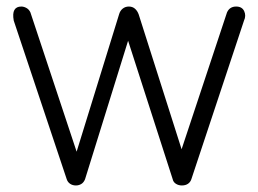

<svg xmlns="http://www.w3.org/2000/svg" viewBox="-20 -567 789 587"><path d="M212 0Q202 0 194.5 -5Q187 -10 184 -19L22 -504Q18 -526 24 -536.5Q30 -547 45 -547Q53 -547 61 -542.5Q69 -538 73 -529L221 -83H208L344 -523Q347 -534 355 -540.5Q363 -547 374 -547Q385 -547 392.5 -540.5Q400 -534 404 -523L544 -83H526L674 -529Q682 -547 702 -547Q720 -547 726.5 -533Q733 -519 726 -504L565 -19Q562 -10 554.5 -5Q547 0 536 0Q526 0 518 -5Q510 -10 508 -19L365 -463H378L240 -19Q236 -9 228.5 -4.5Q221 0 212 0Z"/></svg>

Font: ComfortaaLight
Style: Regular
Weight: 300
Designer: Johan Aakerlund
Foundry: Johan Aakerlund
Version: Version 3.104; ttfautohint (v1.8.1.43-b0c9)